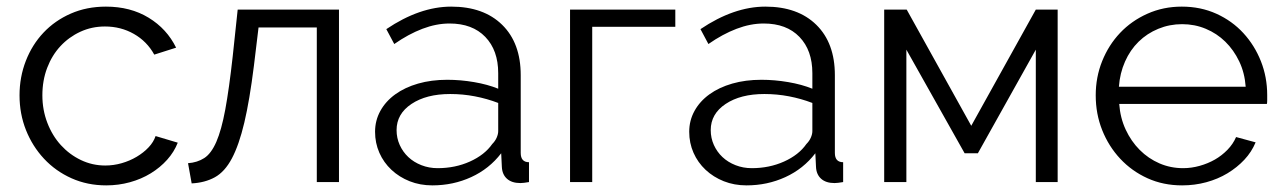

<svg xmlns="http://www.w3.org/2000/svg" viewBox="-20 -550 3878 580"><path d="M39 -262Q39 -317 58 -366Q77 -415 111.5 -451.5Q146 -488 194 -509Q242 -530 300 -530Q374 -530 429 -496.5Q484 -463 512 -406L446 -385Q424 -425 384.5 -447.5Q345 -470 297 -470Q257 -470 222.5 -454Q188 -438 162.5 -410.5Q137 -383 122.5 -345Q108 -307 108 -262Q108 -218 123 -179Q138 -140 164 -111.5Q190 -83 224.5 -66.5Q259 -50 298 -50Q323 -50 347.5 -57Q372 -64 393 -76.5Q414 -89 429 -105Q444 -121 450 -139L517 -119Q506 -91 485 -67.5Q464 -44 435.5 -26.5Q407 -9 372.5 0.5Q338 10 301 10Q244 10 196 -11.5Q148 -33 113 -70.5Q78 -108 58.5 -157Q39 -206 39 -262Z M548 -57Q576 -59 597 -72.5Q618 -86 633.5 -121.5Q649 -157 660.5 -219Q672 -281 683 -380L698 -521H1004V0H937V-467H761L747 -351Q734 -247 718 -179.5Q702 -112 680.5 -71.5Q659 -31 629 -14.5Q599 2 559 4Z M1286 10Q1249 10 1217.5 -2.5Q1186 -15 1162.5 -37Q1139 -59 1126 -88.5Q1113 -118 1113 -152Q1113 -186 1129 -215Q1145 -244 1174 -265Q1203 -286 1243 -297.5Q1283 -309 1331 -309Q1371 -309 1412 -302Q1453 -295 1485 -282V-329Q1485 -398 1446 -438.5Q1407 -479 1338 -479Q1298 -479 1256 -463Q1214 -447 1171 -417L1147 -462Q1248 -530 1343 -530Q1441 -530 1497 -475Q1553 -420 1553 -323V-88Q1553 -60 1578 -60V0Q1561 3 1552 3Q1526 3 1511.5 -10Q1497 -23 1496 -46L1494 -87Q1458 -40 1403.5 -15Q1349 10 1286 10ZM1302 -42Q1355 -42 1399.5 -62Q1444 -82 1467 -115Q1476 -124 1480.5 -134.5Q1485 -145 1485 -154V-239Q1451 -252 1414.5 -259Q1378 -266 1340 -266Q1268 -266 1223 -236Q1178 -206 1178 -157Q1178 -133 1187.5 -112Q1197 -91 1213.5 -75.5Q1230 -60 1253 -51Q1276 -42 1302 -42Z M2020 -469H1769V0H1702V-521H2020Z M2235 10Q2198 10 2166.5 -2.5Q2135 -15 2111.5 -37Q2088 -59 2075 -88.5Q2062 -118 2062 -152Q2062 -186 2078 -215Q2094 -244 2123 -265Q2152 -286 2192 -297.5Q2232 -309 2280 -309Q2320 -309 2361 -302Q2402 -295 2434 -282V-329Q2434 -398 2395 -438.5Q2356 -479 2287 -479Q2247 -479 2205 -463Q2163 -447 2120 -417L2096 -462Q2197 -530 2292 -530Q2390 -530 2446 -475Q2502 -420 2502 -323V-88Q2502 -60 2527 -60V0Q2510 3 2501 3Q2475 3 2460.5 -10Q2446 -23 2445 -46L2443 -87Q2407 -40 2352.5 -15Q2298 10 2235 10ZM2251 -42Q2304 -42 2348.5 -62Q2393 -82 2416 -115Q2425 -124 2429.5 -134.5Q2434 -145 2434 -154V-239Q2400 -252 2363.5 -259Q2327 -266 2289 -266Q2217 -266 2172 -236Q2127 -206 2127 -157Q2127 -133 2136.5 -112Q2146 -91 2162.5 -75.5Q2179 -60 2202 -51Q2225 -42 2251 -42Z M2914 -170 3109 -521H3175V0H3109V-400L2934 -87H2894L2718 -400V0H2651V-521H2719Z M3551 10Q3494 10 3446.5 -11.5Q3399 -33 3364 -70.5Q3329 -108 3309.5 -157Q3290 -206 3290 -262Q3290 -317 3309.5 -365.5Q3329 -414 3363.5 -450.5Q3398 -487 3446 -508.5Q3494 -530 3550 -530Q3607 -530 3654.5 -508.5Q3702 -487 3736 -450Q3770 -413 3789 -365Q3808 -317 3808 -263Q3808 -255 3808 -247Q3808 -239 3807 -236H3361Q3364 -194 3380.5 -158.5Q3397 -123 3423 -97Q3449 -71 3482.5 -56.5Q3516 -42 3554 -42Q3579 -42 3604 -49Q3629 -56 3650 -68Q3671 -80 3688 -97.5Q3705 -115 3714 -136L3773 -120Q3761 -91 3739 -67.5Q3717 -44 3688 -26.5Q3659 -9 3624 0.5Q3589 10 3551 10ZM3743 -288Q3740 -330 3723.5 -364.5Q3707 -399 3681.5 -424Q3656 -449 3622.5 -463Q3589 -477 3551 -477Q3513 -477 3479 -463Q3445 -449 3419.5 -424Q3394 -399 3378.5 -364Q3363 -329 3360 -288Z"/></svg>

Font: PTCRaleway
Style: Regular
Weight: 400
Designer: Matt McInerney, Pablo Impallari, Rodrigo Fuenzalida
Foundry: Matt McInerney, Pablo Impallari, Rodrigo Fuenzalida
Version: Version 3.000g; ttfautohint (v1.5) -l 8 -r 28 -G 28 -x 14 -D